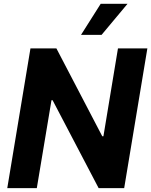

<svg xmlns="http://www.w3.org/2000/svg" viewBox="-20 -979 787 999"><path d="M508.5 -797.6H401.6L503.9 -959.2H643.5ZM626.1 0H493.3L253.6 -457.7H247.9L171.5 0H17.8L138.5 -727.3H273.4L512.1 -269.9H518.1L593.8 -727.3H746.8Z"/></svg>

Font: Linik Sans
Style: Bold Italic
Weight: 700
Italic angle: 9°
Designer: Fonts by Rasmus Andersson / Changes by Cristiano Sobral with parts from Marc Monis
Foundry: rsms
Version: Version 3.020; ttfautohint (v1.6)